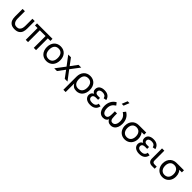

<svg xmlns="http://www.w3.org/2000/svg" viewBox="541 -2916 5285 5285"><g transform="rotate(45 3183.0 -274.0)"><path d="M60 -246.5V-540H150V-269.5Q150 -211 163.5 -168Q177 -125 209.5 -97.8Q242 -70.5 296.5 -70.5Q351 -70.5 383.8 -97.8Q416.5 -125 429.8 -168Q443 -211 443 -269.5V-540H533V-246.5Q533 -173 513 -116.8Q493 -60.5 440.5 -23.2Q388 14 296.5 14Q205 14 152.5 -23.2Q100 -60.5 80 -116.8Q60 -173 60 -246.5Z M723 0V-459H623V-540H1224V-459H1124V0H1035V-459H812V0Z M1534 15Q1474 15 1425.8 -6Q1377.5 -27 1343.8 -64.8Q1310 -102.5 1292 -155Q1274 -207.5 1274 -270.5Q1274 -334 1292.2 -386.2Q1310.5 -438.5 1344.2 -476Q1378 -513.5 1426.2 -534.2Q1474.5 -555 1534 -555Q1594.5 -555 1642.8 -534.2Q1691 -513.5 1724.8 -475.8Q1758.5 -438 1776.5 -385.8Q1794.5 -333.5 1794.5 -270.5Q1794.5 -207 1776.2 -154.5Q1758 -102 1724.2 -64.2Q1690.5 -26.5 1642.2 -5.8Q1594 15 1534 15ZM1534 -69.5Q1575 -69.5 1606 -83.8Q1637 -98 1658 -124.2Q1679 -150.5 1689.5 -187.8Q1700 -225 1700 -270.5Q1700 -317 1689.5 -354Q1679 -391 1658 -417Q1637 -443 1606 -456.8Q1575 -470.5 1534 -470.5Q1493 -470.5 1461.8 -456.5Q1430.5 -442.5 1410 -416.2Q1389.5 -390 1379 -353.2Q1368.5 -316.5 1368.5 -270.5Q1368.5 -224 1379.2 -187Q1390 -150 1411 -123.8Q1432 -97.5 1462.8 -83.5Q1493.5 -69.5 1534 -69.5Z M1832 0 2038.5 -273 1836.5 -540H1942.5L2090.5 -342L2237 -540H2343L2141 -273L2348 0H2241.5L2090.5 -204L1938.5 0Z M2427.5 240V-270.5Q2427.5 -334 2445.8 -386.5Q2464 -439 2498 -476.5Q2532 -514 2580 -534.5Q2628 -555 2687.5 -555Q2748.5 -555 2796.8 -534Q2845 -513 2878.5 -475.2Q2912 -437.5 2930 -385.2Q2948 -333 2948 -270.5Q2948 -207 2930.5 -154.5Q2913 -102 2881 -64.2Q2849 -26.5 2803.5 -5.8Q2758 15 2702.5 15Q2633 15 2587.2 -14.2Q2541.5 -43.5 2516.5 -95V240ZM2687.5 -69.5Q2729.5 -69.5 2760.5 -84.2Q2791.5 -99 2812.2 -125.5Q2833 -152 2843.2 -189Q2853.5 -226 2853.5 -270.5Q2853.5 -316 2843 -353Q2832.5 -390 2811.8 -416Q2791 -442 2760 -456.2Q2729 -470.5 2687.5 -470.5Q2645 -470.5 2614 -455.8Q2583 -441 2562.5 -414.8Q2542 -388.5 2532 -351.8Q2522 -315 2522 -270.5Q2522 -225 2532.5 -187.8Q2543 -150.5 2563.8 -124.2Q2584.5 -98 2615.5 -83.8Q2646.5 -69.5 2687.5 -69.5Z M3238.5 15Q3285.5 15 3325 4.5Q3364.5 -6 3394.5 -27.8Q3424.5 -49.5 3444.3 -83Q3464 -116.5 3472 -162L3387 -177.5Q3378.5 -120.5 3341.3 -92.5Q3304 -64.5 3241 -64.5Q3175.5 -64.5 3141.3 -89Q3107 -113.5 3107 -156Q3107 -179 3115.3 -195Q3123.5 -211 3138 -221.2Q3152.5 -231.5 3172.5 -236Q3192.5 -240.5 3216 -240.5H3299V-314H3216Q3170.5 -314 3145.8 -332.5Q3121 -351 3121 -386Q3121 -429 3151.5 -452.2Q3182 -475.5 3241 -475.5Q3271.5 -475.5 3294.8 -469Q3318 -462.5 3334.5 -450.2Q3351 -438 3361.8 -420Q3372.5 -402 3378 -379.5L3463 -395Q3452 -440 3430.3 -470.8Q3408.5 -501.5 3378.8 -520.2Q3349 -539 3313.5 -547Q3278 -555 3239 -555Q3190 -555 3151.8 -543.8Q3113.5 -532.5 3087 -511.2Q3060.5 -490 3046.8 -459.8Q3033 -429.5 3033 -391Q3033 -349.5 3051 -322Q3069 -294.5 3103.5 -279.5Q3085.5 -274 3070 -262.5Q3054.5 -251 3043 -235Q3031.5 -219 3025 -198.8Q3018.5 -178.5 3018.5 -155Q3018.5 -117.5 3033.3 -86.2Q3048 -55 3076.3 -32.5Q3104.5 -10 3145.5 2.5Q3186.5 15 3238.5 15Z M3909 -622.5H3836.5L3902 -787.5H3974.5ZM3744.5 15.5Q3678.5 15.5 3632.2 -18.8Q3586 -53 3562.5 -112.2Q3539 -171.5 3539 -247Q3539 -350 3581 -428.8Q3623 -507.5 3706.5 -555L3764.5 -482Q3695 -437.5 3664.2 -383.5Q3633.5 -329.5 3633.5 -251.5Q3633.5 -199 3647.2 -157.8Q3661 -116.5 3688.2 -93Q3715.5 -69.5 3754.5 -69.5Q3794 -69.5 3814.8 -92.5Q3835.5 -115.5 3842.2 -152Q3849 -188.5 3849 -247.5V-343H3932.5V-251.5Q3932.5 -191.5 3939 -154Q3945.5 -116.5 3966.2 -93Q3987 -69.5 4027 -69.5Q4067 -69.5 4094.2 -93.5Q4121.5 -117.5 4134.8 -158.8Q4148 -200 4148 -251.5Q4148 -305 4134.2 -346Q4120.5 -387 4092 -419.8Q4063.5 -452.5 4017 -482L4075 -555Q4159.5 -507 4201 -428Q4242.5 -349 4242.5 -246.5Q4242.5 -170.5 4219 -111.2Q4195.5 -52 4149.2 -18.2Q4103 15.5 4037.5 15.5Q3979.5 15.5 3938 -14Q3906.5 -36 3890.5 -76.5Q3875 -36 3843.5 -14Q3802 15.5 3744.5 15.5Z M4582.5 15Q4505.5 15 4446.5 -21Q4387.5 -57 4355 -120.5Q4322.5 -184 4322.5 -263Q4322.5 -333 4347.2 -390Q4372 -447 4417.8 -484.5Q4463.5 -522 4525.5 -534Q4546 -538 4573.5 -539Q4601 -540 4642.5 -540H4873V-459H4772.5Q4798.5 -431.5 4816.5 -392.5Q4843 -334 4843 -263Q4843 -183.5 4810.5 -120.2Q4778 -57 4718.8 -21Q4659.5 15 4582.5 15ZM4582.5 -69.5Q4636 -69.5 4673.2 -94Q4710.5 -118.5 4729.5 -162.2Q4748.5 -206 4748.5 -263Q4748.5 -319.5 4729.5 -363Q4710.5 -406.5 4673 -431Q4635.5 -455.5 4582.5 -455.5Q4581.5 -455.5 4580.5 -455.5Q4528 -455.5 4491 -430.8Q4454 -406 4435.5 -362.2Q4417 -318.5 4417 -263Q4417 -205 4436.5 -161.2Q4456 -117.5 4493.2 -93.5Q4530.5 -69.5 4582.5 -69.5Z M5148.5 15Q5195.5 15 5235 4.5Q5274.5 -6 5304.5 -27.8Q5334.5 -49.5 5354.3 -83Q5374 -116.5 5382 -162L5297 -177.5Q5288.5 -120.5 5251.3 -92.5Q5214 -64.5 5151 -64.5Q5085.5 -64.5 5051.3 -89Q5017 -113.5 5017 -156Q5017 -179 5025.3 -195Q5033.5 -211 5048 -221.2Q5062.5 -231.5 5082.5 -236Q5102.5 -240.5 5126 -240.5H5209V-314H5126Q5080.5 -314 5055.8 -332.5Q5031 -351 5031 -386Q5031 -429 5061.5 -452.2Q5092 -475.5 5151 -475.5Q5181.5 -475.5 5204.8 -469Q5228 -462.5 5244.5 -450.2Q5261 -438 5271.8 -420Q5282.5 -402 5288 -379.5L5373 -395Q5362 -440 5340.3 -470.8Q5318.5 -501.5 5288.8 -520.2Q5259 -539 5223.5 -547Q5188 -555 5149 -555Q5100 -555 5061.8 -543.8Q5023.5 -532.5 4997 -511.2Q4970.5 -490 4956.8 -459.8Q4943 -429.5 4943 -391Q4943 -349.5 4961 -322Q4979 -294.5 5013.5 -279.5Q4995.5 -274 4980 -262.5Q4964.5 -251 4953 -235Q4941.5 -219 4935 -198.8Q4928.5 -178.5 4928.5 -155Q4928.5 -117.5 4943.3 -86.2Q4958 -55 4986.3 -32.5Q5014.5 -10 5055.5 2.5Q5096.5 15 5148.5 15Z M5741 0H5636Q5601.5 0 5574.2 -9.5Q5547 -19 5528 -37Q5509 -55 5499 -81Q5489 -107 5489 -140V-539.5H5578V-161.5Q5578 -118.5 5596.2 -99.8Q5614.5 -81 5657.5 -81H5741Z M6051 15Q5974 15 5915 -21Q5856 -57 5823.5 -120.5Q5791 -184 5791 -263Q5791 -333 5815.8 -390Q5840.5 -447 5886.2 -484.5Q5932 -522 5994 -534Q6014.5 -538 6042 -539Q6069.5 -540 6111 -540H6341.5V-459H6241Q6267 -431.5 6285 -392.5Q6311.5 -334 6311.5 -263Q6311.5 -183.5 6279 -120.2Q6246.5 -57 6187.2 -21Q6128 15 6051 15ZM6051 -69.5Q6104.5 -69.5 6141.8 -94Q6179 -118.5 6198 -162.2Q6217 -206 6217 -263Q6217 -319.5 6198 -363Q6179 -406.5 6141.5 -431Q6104 -455.5 6051 -455.5Q6050 -455.5 6049 -455.5Q5996.5 -455.5 5959.5 -430.8Q5922.5 -406 5904 -362.2Q5885.5 -318.5 5885.5 -263Q5885.5 -205 5905 -161.2Q5924.5 -117.5 5961.8 -93.5Q5999 -69.5 6051 -69.5Z"/></g></svg>

Font: Vela Sans Med
Style: Regular
Weight: 500
Designer: Principal design: Mikhail Sharanda - project Manrope.
Design modification: Ravid Balaliev
Foundry: Mikhail Sharanda
Version: Version 1.001